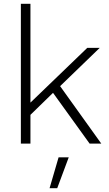

<svg xmlns="http://www.w3.org/2000/svg" viewBox="-20 -750 567 1003"><path d="M294 -300 509 0H448L257 -265L139 -150V0H89V-730H139V-214L436 -500H501ZM239 233 286 72H339L279 233Z"/></svg>

Font: Elaine Sans Light
Style: Regular
Weight: 300
Designer: Wei Huang
Foundry: Wei Huang
Version: Version 2.001;December 24, 2019;FontCreator 12.0.0.2547 64-b